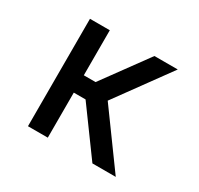

<svg xmlns="http://www.w3.org/2000/svg" viewBox="-117 -662 834 805"><g transform="rotate(30 300.0 -260.0)"><path d="M416 0 257 -218H200V0H104V-520H200V-302H257L416 -520H529L340 -260L529 0Z"/></g></svg>

Font: Iosevka Fixed Curly Md Ex
Style: Regular
Weight: 500
Width: 7
Monospace: yes
Designer: Belleve Invis
Foundry: Belleve Invis
Version: Version 30.1.2